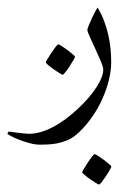

<svg xmlns="http://www.w3.org/2000/svg" viewBox="-73 -188 352 508"><path d="M221.2 -23.9Q221.2 2 213.6 29.5Q206.1 57.1 193.4 83Q180.7 108.9 163.3 131.6Q146 154.3 127 169.9Q115.2 179.2 102.1 184.3Q88.9 189.5 76.2 191.7Q63.5 193.8 52.2 194.3Q41 194.8 33.2 194.8Q20 194.8 4.9 190.7Q-10.3 186.5 -23.2 181.4Q-36.1 176.3 -44.7 171.6Q-53.2 167 -53.2 166Q-53.2 164.6 -51.8 162.4Q-50.3 160.2 -48.8 160.2Q-48.3 160.2 -41.7 161.1Q-35.2 162.1 -26.9 163.1Q-18.6 164.1 -10 165Q-1.5 166 3.9 166Q31.7 166 64.7 149.4Q97.7 132.8 133.8 99.1Q166 68.8 183.1 41.5Q200.2 14.2 200.2 -3.9Q200.2 -10.7 193.6 -26.4Q187 -42 179.2 -58.8Q171.4 -75.7 164.8 -90.1Q158.2 -104.5 158.2 -108.9Q158.2 -112.3 162.1 -121.6Q166 -130.9 170.7 -140.9Q175.3 -150.9 179.7 -158.9Q184.1 -167 185.1 -168Q195.3 -151.4 202.4 -132.6Q209.5 -113.8 213.6 -95.2Q217.8 -76.7 219.5 -58.3Q221.2 -40 221.2 -23.9ZM221.7 252.4Q221.7 254.4 217.3 262Q212.9 269.5 207.3 278.1Q201.7 286.6 196.3 293.5Q190.9 300.3 188.5 300.3Q187.5 300.3 180.4 295.9Q173.3 291.5 165.3 285.9Q157.2 280.3 150.9 274.9Q144.5 269.5 144.5 267.6Q144.5 265.6 149.2 258.1Q153.8 250.5 159.4 241.9Q165 233.4 170.4 226.6Q175.8 219.7 177.2 219.7Q179.2 219.7 186.5 224.4Q193.8 229 201.7 234.9Q209.5 240.7 215.6 246.1Q221.7 251.5 221.7 252.4ZM125.5 -38.1Q125.5 -36.1 121.1 -28.6Q116.7 -21 111.1 -12.5Q105.5 -3.9 100.1 2.9Q94.7 9.8 92.3 9.8Q91.3 9.8 84.2 5.4Q77.1 1 69.1 -4.6Q61 -10.3 54.7 -15.6Q48.3 -21 48.3 -22.9Q48.3 -24.9 53 -32.5Q57.6 -40 63.2 -48.6Q68.8 -57.1 74.2 -64Q79.6 -70.8 81.1 -70.8Q83 -70.8 90.3 -66.2Q97.7 -61.5 105.5 -55.7Q113.3 -49.8 119.4 -44.4Q125.5 -39.1 125.5 -38.1Z"/></svg>

Font: Scheherazade Urdu
Style: Regular
Weight: 400
Designer: SIL International
Foundry: SIL International
Version: Version 1.005 (build 117/117)